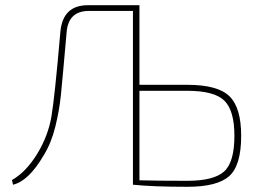

<svg xmlns="http://www.w3.org/2000/svg" viewBox="-20 -710 1005 738"><path d="M516 -384H700Q817 -384 862 -340Q907 -296 907 -188Q907 -74 861 -33Q815 8 700 8Q569 8 491 0V-668H322Q242 -668 236 -585Q220 -403 214 -344Q208 -285 192.5 -222.5Q177 -160 148 -113Q90 -14 30 0L26 -18Q81 -49 125 -122Q165 -189 177.5 -261Q190 -333 212 -587Q221 -690 318 -690H516ZM516 -361V-17Q582 -15 700 -15Q801 -15 841 -50.5Q881 -86 881 -188Q881 -285 842.5 -323Q804 -361 700 -361Z"/></svg>

Font: Exo 2.0 Thin
Style: Regular
Weight: 250
Designer: Natanael Gama
Version: Version 1.001;PS 001.001;hotconv 1.0.70;makeotf.lib2.5.58329